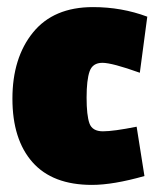

<svg xmlns="http://www.w3.org/2000/svg" viewBox="-20 -511 437 541"><path d="M365 -154 387 -15Q299 10 239 10Q128 10 71.5 -54Q15 -118 15 -233Q15 -348 73 -419.5Q131 -491 242 -491Q323 -491 395 -464L374 -306Q296 -334 268.5 -334Q241 -334 232.5 -310Q224 -286 224 -236Q224 -186 232 -163.5Q240 -141 270 -141Q300 -141 365 -154Z"/></svg>

Font: Passion One
Style: Bold
Weight: 700
Designer: Alejandro Lo Celso
Foundry: Fontstage
Version: Version 1.002